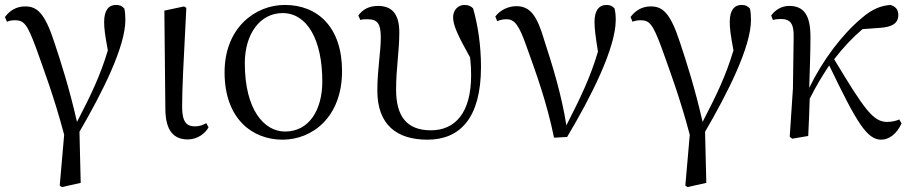

<svg xmlns="http://www.w3.org/2000/svg" viewBox="-20 -551 3692 778"><path d="M222 201 231 207 307 190 302 -17C394 -175 488 -361 488 -470C488 -488 487 -501 484 -516C475 -526 467 -531 450 -531C420 -531 402 -509 402 -462C402 -436 405 -412 417 -347C386 -243 348 -165 292 -57C261 -193 227 -299 201 -377C161 -501 129 -525 82 -525C47 -525 20 -509 0 -482L8 -463C18 -467 29 -469 40 -469C77 -469 90 -454 126 -357C157 -270 200 -156 240 -5Z M741 14C781 14 812 -11 825 -35L816 -52C803 -45 790 -39 770 -39C738 -39 718 -54 718 -118C718 -196 723 -283 735 -519L726 -525L646 -508L650 -112C650 -20 685 14 741 14Z M1125 15C1244 15 1366 -75 1366 -263C1366 -439 1269 -531 1134 -531C1014 -531 890 -438 890 -258C890 -70 1002 15 1125 15ZM1135 -18C1051 -18 972 -105 972 -295C972 -415 1035 -498 1125 -498C1224 -498 1286 -391 1286 -221C1286 -106 1233 -18 1135 -18Z M1712 15C1845 15 1929 -74 1929 -280C1929 -369 1916 -451 1897 -517C1889 -526 1877 -531 1862 -531C1836 -531 1816 -510 1816 -481C1816 -450 1833 -411 1885 -318C1888 -292 1889 -269 1889 -246C1889 -92 1823 -23 1726 -23C1628 -23 1585 -80 1585 -188C1585 -275 1598 -342 1598 -420C1598 -487 1574 -527 1512 -527C1476 -527 1449 -513 1432 -488L1440 -470C1448 -473 1458 -473 1469 -473C1510 -473 1523 -455 1523 -398C1523 -341 1509 -267 1509 -184C1509 -45 1588 15 1712 15Z M2225 7 2278 4C2376 -160 2475 -357 2475 -470C2475 -488 2474 -501 2470 -517C2462 -526 2453 -531 2438 -531C2406 -531 2389 -507 2389 -462C2389 -434 2394 -397 2403 -342C2371 -234 2331 -153 2275 -43C2256 -165 2219 -285 2186 -386C2156 -489 2128 -526 2072 -526C2040 -526 2006 -510 1987 -484L1995 -465C2005 -470 2017 -473 2033 -473C2065 -473 2083 -449 2112 -367C2151 -259 2196 -136 2225 7Z M2757 201 2766 207 2842 190 2837 -17C2929 -175 3023 -361 3023 -470C3023 -488 3022 -501 3019 -516C3010 -526 3002 -531 2985 -531C2955 -531 2937 -509 2937 -462C2937 -436 2940 -412 2952 -347C2921 -243 2883 -165 2827 -57C2796 -193 2762 -299 2736 -377C2696 -501 2664 -525 2617 -525C2582 -525 2555 -509 2535 -482L2543 -463C2553 -467 2564 -469 2575 -469C2612 -469 2625 -454 2661 -357C2692 -270 2735 -156 2775 -5Z M3551 15C3582 15 3615 -9 3633 -51L3624 -67C3613 -62 3595 -57 3575 -57C3518 -57 3483 -107 3360 -311C3398 -360 3436 -400 3475 -433L3544 -438C3594 -441 3620 -456 3620 -490C3620 -516 3605 -526 3588 -531C3554 -528 3518 -518 3472 -478C3394 -413 3315 -310 3259 -195C3261 -264 3264 -334 3264 -398C3265 -493 3235 -527 3178 -527C3145 -527 3120 -509 3105 -488L3112 -470C3122 -473 3133 -474 3144 -474C3182 -474 3197 -456 3196 -402L3193 -192L3180 3L3190 11L3255 0C3258 -51 3259 -100 3261 -151C3291 -210 3310 -240 3340 -286C3452 -53 3493 15 3551 15Z"/></svg>

Font: Harano Aji Mincho KR
Style: Regular
Weight: 400
Foundry: Masamichi Hosoda
Version: HaranoAjiMinchoKR-Regular version 20230610;ttx 4.39.4